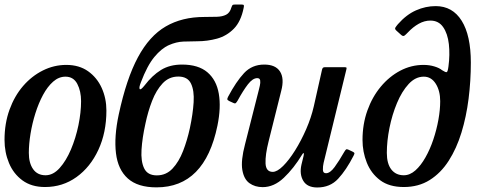

<svg xmlns="http://www.w3.org/2000/svg" viewBox="-22 -817 2127 849"><path d="M-2 -198.5Q-2 -271 20 -331.8Q42 -392.5 80.2 -436.8Q118.5 -481 167.8 -505.5Q217 -530 271 -530Q328 -530 367.5 -502Q407 -474 427.8 -428Q448.5 -382 448.5 -328Q448.5 -231 413 -154.5Q377.5 -78 316.2 -34Q255 10 177 10Q117.5 10 77.5 -19.2Q37.5 -48.5 17.8 -96Q-2 -143.5 -2 -198.5ZM105.5 -141Q105.5 -96 124.5 -69Q143.5 -42 179.5 -42Q213 -42 241.8 -74Q270.5 -106 291.8 -156.2Q313 -206.5 324.8 -263.2Q336.5 -320 336.5 -369.5Q336.5 -414 319.8 -446Q303 -478 267.5 -478Q238 -478 213 -456Q188 -434 168.2 -397.2Q148.5 -360.5 134.5 -316Q120.5 -271.5 113 -225.8Q105.5 -180 105.5 -141Z M1055.5 -782.5Q1043.5 -722 1012 -690Q980.5 -658 937.8 -646.2Q895 -634.5 850 -634.5Q821.5 -634.5 789.5 -633.2Q757.5 -632 724.8 -617.5Q692 -603 660.5 -565Q629 -527 601 -453Q591.5 -429 595.8 -423.2Q600 -417.5 617.5 -439.5Q651 -483.5 689.8 -507.5Q728.5 -531.5 783 -531.5Q855 -531.5 895 -497.5Q935 -463.5 945.5 -402.8Q956 -342 939.5 -261.5Q883.5 11.5 670 11.5Q587 11.5 543.2 -27.8Q499.5 -67 490.8 -139.5Q482 -212 503 -310.5Q537 -469 587.8 -563.5Q638.5 -658 710.8 -700Q783 -742 881 -742Q912 -742 936.8 -742.8Q961.5 -743.5 978 -752Q994.5 -760.5 1001 -783.5Q1004 -792 1006.2 -794.5Q1008.5 -797 1018 -797H1045.5Q1054.5 -797 1056 -794.2Q1057.5 -791.5 1055.5 -782.5ZM621 -270Q607 -207 603.8 -155.2Q600.5 -103.5 615.5 -72.5Q630.5 -41.5 671.5 -41.5Q712.5 -41.5 740.8 -71.5Q769 -101.5 787.5 -149.2Q806 -197 817.5 -250Q831 -313 834.2 -364.8Q837.5 -416.5 822.5 -447.5Q807.5 -478.5 766.5 -478.5Q725.5 -478.5 697.2 -448.5Q669 -418.5 650.5 -370.8Q632 -323 621 -270Z M986.5 -389Q1022 -456 1057.2 -493.8Q1092.5 -531.5 1146.5 -531.5Q1196.5 -531.5 1216.2 -500.8Q1236 -470 1221.5 -415L1166 -193Q1150.5 -132 1152.2 -94.5Q1154 -57 1184 -57Q1203.5 -57 1229.8 -83Q1256 -109 1282.8 -151.8Q1309.5 -194.5 1331.8 -245.5Q1354 -296.5 1365.5 -346.5L1402 -509Q1403.5 -515 1406.2 -517.5Q1409 -520 1416.5 -520H1498Q1507.5 -520 1509.5 -518.5Q1511.5 -517 1509.5 -509.5L1409 -97Q1405.5 -82 1405.8 -66.5Q1406 -51 1419.5 -51Q1437.5 -51 1457.5 -78.2Q1477.5 -105.5 1500 -145Q1505 -153.5 1508.2 -156Q1511.5 -158.5 1519 -155L1535 -147.5Q1543 -144 1544.8 -140.8Q1546.5 -137.5 1541.5 -128.5Q1509 -65 1473.2 -26.5Q1437.5 12 1381 12Q1336.5 12 1319 -17.5Q1301.5 -47 1311 -89L1320.5 -128Q1323 -139 1320.5 -139.8Q1318 -140.5 1314 -133.5Q1277 -72.5 1233.2 -31Q1189.5 10.5 1139.5 10.5Q1105.5 10.5 1081 -7Q1056.5 -24.5 1049.5 -65.8Q1042.5 -107 1061.5 -179L1122 -417.5Q1124 -425.5 1127 -438.2Q1130 -451 1128.5 -461.2Q1127 -471.5 1115.5 -471.5Q1095.5 -471.5 1074.2 -444Q1053 -416.5 1029 -372.5Q1024.5 -365 1021 -361.5Q1017.5 -358 1009.5 -362L992 -370Q984 -374 983.2 -377.5Q982.5 -381 986.5 -389Z M1581 -198Q1581 -268 1602.5 -328.2Q1624 -388.5 1661.8 -433.8Q1699.5 -479 1748 -504.5Q1796.5 -530 1851 -530Q1876.5 -530 1898.8 -523.2Q1921 -516.5 1933 -506.5Q1948.5 -496.5 1953.2 -498Q1958 -499.5 1961 -523Q1968 -575.5 1962.8 -622Q1957.5 -668.5 1937.5 -697.2Q1917.5 -726 1881 -726Q1855 -726 1829.8 -712Q1804.5 -698 1781 -673Q1772.5 -664 1766.5 -659.5Q1760.5 -655 1752 -662.5L1732 -680.5Q1722.5 -688.5 1726 -694.5Q1729.5 -700.5 1737.5 -710Q1775 -752.5 1817.5 -771.2Q1860 -790 1904.5 -790Q1979 -790 2019.5 -725.2Q2060 -660.5 2060 -540Q2060 -459.5 2050 -380.2Q2040 -301 2018.5 -230.8Q1997 -160.5 1962.2 -106.2Q1927.5 -52 1878.2 -21Q1829 10 1763.5 10Q1699 10 1659 -20Q1619 -50 1600 -97.8Q1581 -145.5 1581 -198ZM1688.5 -141Q1688.5 -93 1708.5 -67.5Q1728.5 -42 1763.5 -42Q1790.5 -42 1814.8 -63.5Q1839 -85 1859.2 -120.8Q1879.5 -156.5 1894 -199.8Q1908.5 -243 1916.5 -287.2Q1924.5 -331.5 1924.5 -369.5Q1924.5 -415.5 1904.8 -446.8Q1885 -478 1852 -478Q1815 -478 1785 -445.5Q1755 -413 1733.5 -361.5Q1712 -310 1700.2 -251.5Q1688.5 -193 1688.5 -141Z"/></svg>

Font: Besley* Narrow Medium
Style: Italic
Weight: 500
Width: 4
Italic angle: -13°
Designer: Owen Earl
Foundry: indestructible type*
Version: Version 3.000; ttfautohint (v1.8.3)